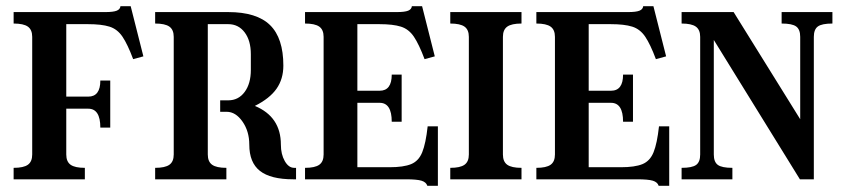

<svg xmlns="http://www.w3.org/2000/svg" viewBox="-20 -579 2728 620"><path d="M24 -37Q56 -37 70 -47Q84 -57 84 -80V-460Q84 -483 70 -493Q56 -503 24 -503V-540H320Q346 -540 357 -544.5Q368 -549 369 -559H402L443 -397L410 -388Q392 -436 375.5 -460.5Q359 -485 333.5 -493Q308 -501 264 -501H194V-267H265Q304 -267 304 -319H336V-167H304Q304 -228 265 -228H194V-80Q194 -57 208 -47Q222 -37 254 -37V0H24Z M481 -37Q513 -37 527 -47Q541 -57 541 -80V-460Q541 -483 527 -493Q513 -503 481 -503V-540H717Q809 -540 852 -498Q895 -456 895 -367Q895 -324 873 -292.5Q851 -261 803 -237Q887 -202 887 -112Q887 -81 899.5 -59Q912 -37 930 -37H936V0H927Q854 0 819.5 -27Q785 -54 785 -112Q785 -155 763 -186.5Q741 -218 712 -218H691V-255H717Q750 -255 770 -282Q790 -309 790 -353V-404Q790 -448 770 -474.5Q750 -501 717 -501H651V-80Q651 -57 665 -47Q679 -37 711 -37V0H481Z M965 -37Q997 -37 1011 -47Q1025 -57 1025 -80V-460Q1025 -483 1011 -493Q997 -503 965 -503V-540H1261Q1287 -540 1298 -544.5Q1309 -549 1310 -559H1343L1384 -397L1351 -388Q1333 -436 1316.5 -460.5Q1300 -485 1274.5 -493Q1249 -501 1205 -501H1134V-286H1206Q1245 -286 1245 -338H1277V-186H1245Q1245 -247 1206 -247H1134V-39H1238Q1283 -39 1307.5 -49Q1332 -59 1343.5 -87.5Q1355 -116 1361 -171H1394V21H1360Q1356 9 1341 4.5Q1326 0 1291 0H965Z M1434 -37Q1466 -37 1480 -47Q1494 -57 1494 -80V-460Q1494 -483 1480 -493Q1466 -503 1434 -503V-540H1664V-503Q1632 -503 1618 -493Q1604 -483 1604 -460V-80Q1604 -57 1618 -47Q1632 -37 1664 -37V0H1434Z M1712 -37Q1744 -37 1758 -47Q1772 -57 1772 -80V-460Q1772 -483 1758 -493Q1744 -503 1712 -503V-540H2008Q2034 -540 2045 -544.5Q2056 -549 2057 -559H2090L2131 -397L2098 -388Q2080 -436 2063.5 -460.5Q2047 -485 2021.5 -493Q1996 -501 1952 -501H1881V-286H1953Q1992 -286 1992 -338H2024V-186H1992Q1992 -247 1953 -247H1881V-39H1985Q2030 -39 2054.5 -49Q2079 -59 2090.5 -87.5Q2102 -116 2108 -171H2141V21H2107Q2103 9 2088 4.5Q2073 0 2038 0H1712Z M2241 -80V-460Q2241 -483 2227 -493Q2213 -503 2181 -503V-540H2349L2564 -194V-460Q2564 -484 2551 -493.5Q2538 -503 2504 -503V-540H2668V-503Q2634 -503 2621 -493.5Q2608 -484 2608 -460V0H2563L2285 -450V-80Q2285 -56 2298 -46.5Q2311 -37 2345 -37V0H2181V-37Q2215 -37 2228 -46.5Q2241 -56 2241 -80Z"/></svg>

Font: Girassol
Style: Regular
Weight: 400
Width: 3
Designer: Liam Spradlin
Version: Version 1.004